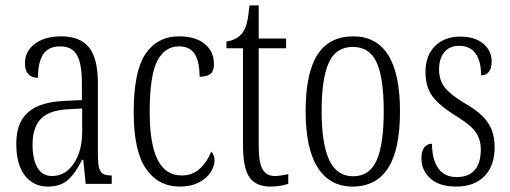

<svg xmlns="http://www.w3.org/2000/svg" viewBox="-20 -678 1879 708"><path d="M40 -148Q40 -226 83.5 -264Q127 -302 218 -306L282 -309V-372Q282 -442 264 -474.5Q246 -507 202 -507Q159 -507 139.5 -478Q120 -449 120 -391Q97 -391 84.5 -404.5Q72 -418 72 -444Q72 -489 108.5 -516.5Q145 -544 206 -544Q275 -544 308 -503.5Q341 -463 341 -369V-108Q341 -75 345.5 -59Q350 -43 360 -37Q370 -31 390 -31H392V0H296L287 -89H283Q258 -39 230.5 -14.5Q203 10 156 10Q104 10 72 -30.5Q40 -71 40 -148ZM283 -191V-278L229 -275Q160 -271 130 -239Q100 -207 100 -145Q100 -91 118 -60Q136 -29 172 -29Q221 -29 252 -75Q283 -121 283 -191Z M473 -264Q473 -416 517 -480Q561 -544 640 -544Q701 -544 735 -516Q769 -488 769 -441Q769 -416 756 -405.5Q743 -395 716 -395Q716 -449 698.5 -478Q681 -507 640 -507Q587 -507 559.5 -452.5Q532 -398 532 -265Q532 -146 561.5 -88.5Q591 -31 650 -31Q690 -31 717 -56Q744 -81 759 -119Q771 -107 771 -86Q771 -65 756.5 -42.5Q742 -20 713 -5Q684 10 643 10Q564 10 518.5 -55.5Q473 -121 473 -264Z M876 -143V-500H815V-525Q855 -531 874 -557Q885 -572 890.5 -594Q896 -616 900 -658H934V-536H1035V-500H934V-142Q934 -79 948 -54Q962 -29 993 -29Q1013 -29 1043 -36V0Q1011 10 978 10Q924 10 900 -24Q876 -58 876 -143Z M1107 -268Q1107 -408 1150.5 -476Q1194 -544 1283 -544Q1368 -544 1411.5 -475Q1455 -406 1455 -268Q1455 -126 1411 -58Q1367 10 1280 10Q1197 10 1152 -59.5Q1107 -129 1107 -268ZM1395 -268Q1395 -390 1369 -447.5Q1343 -505 1281 -505Q1219 -505 1192.5 -447Q1166 -389 1166 -268Q1166 -148 1194 -88Q1222 -28 1282 -28Q1343 -28 1369 -87Q1395 -146 1395 -268Z M1534 -94Q1534 -122 1545 -135Q1556 -148 1573 -148Q1573 -90 1596 -57.5Q1619 -25 1664 -25Q1708 -25 1730.5 -51Q1753 -77 1753 -127Q1753 -163 1735 -189.5Q1717 -216 1667 -247Q1600 -288 1574.5 -323Q1549 -358 1549 -413Q1549 -473 1584 -508Q1619 -543 1677 -543Q1731 -543 1762 -517Q1793 -491 1793 -451Q1793 -427 1783 -413.5Q1773 -400 1754 -400Q1754 -453 1733.5 -481Q1713 -509 1673 -509Q1637 -509 1618 -485Q1599 -461 1599 -422Q1599 -382 1620.5 -355Q1642 -328 1694 -297Q1754 -263 1779 -226Q1804 -189 1804 -135Q1804 -67 1766.5 -28.5Q1729 10 1662 10Q1601 10 1567.5 -19.5Q1534 -49 1534 -94Z"/></svg>

Font: Noto Serif CondLight
Style: Regular
Weight: 300
Width: 3
Designer: Monotype Design Team
Foundry: Monotype Imaging Inc.
Version: Version 1.001